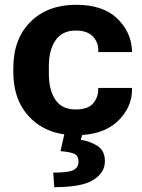

<svg xmlns="http://www.w3.org/2000/svg" viewBox="-20 -550 595 802"><path d="M35.6 -250Q35.6 -128.2 107.4 -56.8Q179.2 14.6 297.4 14.6Q409.7 14.6 470.6 -42.7Q531.5 -100.1 531.5 -176.5V-182.6H390.4V-177.2Q390.4 -143.8 369.1 -118.3Q347.9 -92.8 295.9 -92.8Q238.8 -92.8 211.4 -133.2Q184.1 -173.6 184.1 -241.9V-273.7Q184.1 -341.8 212.3 -382.1Q240.5 -422.4 296.1 -422.4Q343.5 -422.4 367.1 -398.6Q390.6 -374.8 390.6 -338.9V-332.5H532L531.2 -341.3Q527.1 -418 468.3 -474Q409.4 -530 297.4 -530Q179 -530 107.3 -458.7Q35.6 -387.5 35.6 -265.6ZM254.6 -15.1 232.7 81.3Q274.9 84.7 291.4 93.3Q307.9 101.8 307.9 124.5Q307.9 149.4 286.9 160.3Q265.9 171.1 202.4 171.1L206.5 231.7Q320.3 232.2 369.3 201.9Q418.2 171.6 418.2 123.5Q418.2 78.6 386.4 59Q354.5 39.3 317.4 33.9L332 -15.1Z"/></svg>

Font: Roboto Flex
Style: Regular
Weight: 400
Designer: Berlow after Robertson
Foundry: Google
Version: Version 3.200;gftools[0.9.32]